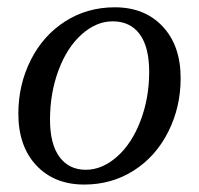

<svg xmlns="http://www.w3.org/2000/svg" viewBox="-20 -491 540 521"><path d="M115.7 -166Q115.7 -100.1 141.4 -65.2Q167 -30.3 212.9 -30.3Q257.3 -30.3 297.6 -65.9Q337.9 -101.6 361.3 -163.3Q384.8 -225.1 384.8 -295.9Q384.8 -363.3 359.1 -398.2Q333.5 -433.1 285.6 -433.1Q241.2 -433.1 201.4 -397.5Q161.6 -361.8 138.7 -300Q115.7 -238.3 115.7 -166ZM208.5 9.8Q127.4 9.8 78.6 -42.2Q29.8 -94.2 29.8 -182.6Q29.8 -261.2 63.5 -328.1Q97.2 -395 157 -433.1Q216.8 -471.2 291.5 -471.2Q372.6 -471.2 421.4 -419.2Q470.2 -367.2 470.2 -278.8Q470.2 -200.2 436.5 -133.3Q402.8 -66.4 343 -28.3Q283.2 9.8 208.5 9.8Z"/></svg>

Font: Liberation Serif
Style: Italic
Weight: 400
Italic angle: -16.333°
Designer: Steve Matteson
Foundry: Ascender Corporation
Version: Version 2.1.5